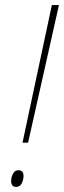

<svg xmlns="http://www.w3.org/2000/svg" viewBox="-20 -734 253 759"><path d="M69 -170H91L213 -714H185ZM44 5Q59 5 66 -9.5Q73 -24 73 -38Q73 -61 53 -61Q38 -61 31 -46.5Q24 -32 24 -19Q24 5 44 5Z"/></svg>

Font: Noto Sans UI SemiCondensed Thin
Style: Italic
Weight: 250
Width: 4
Italic angle: -12°
Designer: Monotype Design Team
Foundry: Monotype Imaging Inc.
Version: Version 1.901